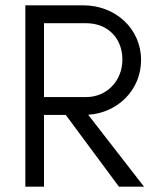

<svg xmlns="http://www.w3.org/2000/svg" viewBox="-20 -700 584 720"><path d="M439 -476.6C439 -398.5 382 -336 303 -336H145V-613H303C384 -613 439 -556.7 439 -476.6ZM293 -680H75V0H145V-269H226.6L426 0H520L310.7 -269.6C420.8 -276.7 509 -362 509 -475C509 -592.6 412.5 -680 293 -680Z"/></svg>

Font: GI
Style: Regular
Weight: 400
Designer: Alfredo Marco Pradil
Version: Version 1.01 2015